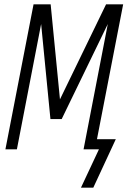

<svg xmlns="http://www.w3.org/2000/svg" viewBox="-20 -690 590 887"><path d="M354 177 437 0H366L478 -579L265 -140H213L170 -579L58 0H5L135 -670H214L257 -231L470 -670H549L428 -47H515L411 177Z"/></svg>

Font: Lode Dark Term
Style: Italic
Weight: 400
Italic angle: -11°
Monospace: yes
Designer: Belleve Invis
Foundry: Belleve Invis
Version: Version 29.2.0